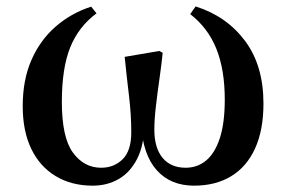

<svg xmlns="http://www.w3.org/2000/svg" viewBox="-20 -564 894 600"><path d="M269.8 16.2Q203.5 16.2 154.1 -13.6Q104.6 -43.3 77.8 -98.7Q51 -154.1 51 -232.3Q51 -314.8 78.4 -376.9Q105.7 -439 154 -481Q202.3 -523 264.8 -543.2L281.7 -522.4Q225.7 -480.8 199.5 -416.2Q173.3 -351.5 173.3 -245.3Q173.3 -134.2 208 -87Q242.6 -39.8 296 -39.8Q336.3 -39.8 363.3 -66.4Q390.2 -93 390.2 -150.5Q390.2 -205.9 383.2 -263.8Q376.2 -321.7 369.6 -386.3L478.2 -404.8L488.4 -398.8Q484.9 -363.7 478.5 -319.1Q472.1 -274.5 467.2 -232.1Q462.3 -189.8 462.3 -159.4Q462.3 -101.8 488 -70.8Q513.8 -39.8 560.2 -39.8Q596.6 -39.8 623.9 -62.2Q651.2 -84.6 666.8 -131.8Q682.4 -178.9 682.4 -252.8Q682.4 -346.1 656.2 -411.5Q629.9 -476.9 574.4 -519.9L591.3 -543.9Q688.1 -513.4 745.7 -436.3Q803.3 -359.2 803.3 -240.7Q803.3 -157.4 777.1 -100.1Q751 -42.8 702.4 -13.3Q653.8 16.2 586.3 16.2Q513.2 16.2 470 -31.9Q426.7 -80 420.6 -175.5H431.4Q430.3 -110.2 408.6 -67.7Q386.8 -25.2 350.9 -4.5Q315 16.2 269.8 16.2Z"/></svg>

Font: Early Summer Mincho VF
Style: Regular
Weight: 250
Designer: GuiWonder
Version: Version 1.002